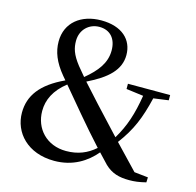

<svg xmlns="http://www.w3.org/2000/svg" viewBox="-110 -863 1012 993"><g transform="rotate(15 396.0 -366.5)"><path d="M665 12C693 12 717 9 754 0L755 -27L681 -35L558 -164C621 -248 649 -317 676 -429L756 -440V-468H530V-440L622 -428C606 -329 583 -257 539 -184L407 -326L319 -423C426 -475 484 -530 484 -609C484 -691 424 -749 313 -749C205 -749 127 -688 127 -587C127 -532 147 -480 196 -421L213 -401C90 -344 39 -273 39 -182C39 -76 121 16 264 16C364 16 435 -31 483 -88L534 -34C571 1 610 12 665 12ZM302 -443 262 -491C222 -542 213 -575 213 -613C213 -673 257 -714 312 -714C369 -714 404 -676 404 -612C404 -545 365 -495 302 -443ZM465 -107C422 -69 373 -49 310 -49C206 -49 138 -123 138 -218C138 -277 164 -333 228 -383L338 -252C378 -205 419 -157 465 -107Z"/></g></svg>

Font: Noto Serif CJK JP SemiBold
Style: Regular
Weight: 600
Designer: Ryoko NISHIZUKA 西塚涼子 (kana & ideographs); Frank Grießhammer (Latin, Greek & Cyrillic); Wenlong ZHANG 张文龙 (bopomofo); San
Foundry: Adobe
Version: Version 2.001;hotconv 1.1.0;makeotfexe 2.6.0